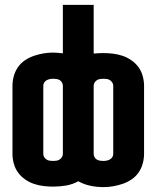

<svg xmlns="http://www.w3.org/2000/svg" viewBox="-20 -755 640 785"><path d="M403 10Q376 10 349.5 4.5Q323 -1 300 -14Q277 -1 250.5 3.5Q224 8 197 8Q177 8 157 5.5Q137 3 118 -3.5Q99 -10 82 -22Q65 -34 53.5 -50Q42 -66 36.5 -86Q31 -106 31 -126V-404Q31 -424 36.5 -444Q42 -464 53.5 -480.5Q65 -497 82 -508.5Q99 -520 118 -526.5Q137 -533 157 -536.5Q177 -540 197 -540Q207 -540 217 -539Q227 -538 237 -537V-735H363V-536Q373 -537 383 -537.5Q393 -538 403 -538Q423 -538 443 -535.5Q463 -533 482 -526.5Q501 -520 518 -508Q535 -496 546.5 -480Q558 -464 563.5 -444Q569 -424 569 -404V-126Q569 -106 563.5 -86Q558 -66 546.5 -49.5Q535 -33 518 -21.5Q501 -10 482 -3.5Q463 3 443 6.5Q423 10 403 10ZM197 -97Q204 -97 211 -98Q218 -99 224 -103Q230 -107 233.5 -113Q237 -119 237 -126V-404Q237 -411 233.5 -417.5Q230 -424 224 -427.5Q218 -431 211 -432Q204 -433 197 -433Q190 -433 183 -431.5Q176 -430 170 -426.5Q164 -423 160.5 -417Q157 -411 157 -404V-126Q157 -119 160.5 -113Q164 -107 170 -103Q176 -99 183 -98Q190 -97 197 -97ZM403 -97Q410 -97 417 -98.5Q424 -100 430 -103.5Q436 -107 439.5 -113Q443 -119 443 -126V-404Q443 -411 439.5 -417Q436 -423 430 -427Q424 -431 417 -432Q410 -433 403 -433Q396 -433 389 -432Q382 -431 376 -427Q370 -423 366.5 -417Q363 -411 363 -404V-126Q363 -119 366.5 -112.5Q370 -106 376 -102.5Q382 -99 389 -98Q396 -97 403 -97Z"/></svg>

Font: Iosevka Curly XBdEx
Style: Regular
Weight: 800
Width: 7
Monospace: yes
Designer: Belleve Invis
Foundry: Belleve Invis
Version: Version 11.1.0; ttfautohint (v1.8.3)